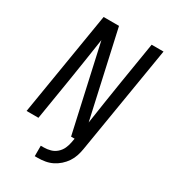

<svg xmlns="http://www.w3.org/2000/svg" viewBox="-225 -849 1049 1177"><g transform="rotate(30 300.0 -260.0)"><path d="M214 215V141H236Q259 141 282.5 134.5Q306 128 324.5 111.5Q343 95 353 73Q363 51 367 28L372 0H347L212 -606Q200 -528 188.5 -450Q177 -372 164 -294L116 0H32L153 -735H262L397 -129Q409 -207 420.5 -285Q432 -363 445 -441L493 -735H577L451 28Q447 53 439 77.5Q431 102 416 124.5Q401 147 380.5 165Q360 183 336.5 194.5Q313 206 287 210.5Q261 215 236 215Z"/></g></svg>

Font: Iosevka Extended Oblique
Style: Regular
Weight: 400
Width: 7
Italic angle: -9°
Monospace: yes
Designer: Belleve Invis
Foundry: Belleve Invis
Version: Version 32.0.1; ttfautohint (v1.8.4)